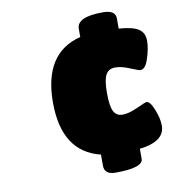

<svg xmlns="http://www.w3.org/2000/svg" viewBox="-85 -754 860 928"><g transform="rotate(-10 345.0 -290.0)"><path d="M543 3.9V53.2Q543 97.2 407.2 97.2Q353 97.2 353 53.2V-1Q168 -45.9 168 -289.1Q168 -531.7 353 -578.1V-618.2Q353 -676.8 481 -676.8Q543 -676.8 543 -636.2V-585.9Q610.8 -581.1 639.4 -562.5Q668 -543.9 668 -504.9Q668 -465.8 651.9 -418Q637.2 -370.1 611.8 -370.1Q604 -370.1 563 -387.2Q523.4 -403.8 493.2 -403.8Q461.9 -403.8 447.5 -378.9Q433.1 -354 433.1 -289.1Q433.1 -224.1 446.5 -198.5Q460 -172.9 490.2 -172.9Q520 -172.9 564 -192.9Q607.9 -212.9 612.8 -212.9Q631.8 -212.9 648.9 -168Q667 -124 667 -87.9Q667 -10.7 543 3.9Z"/></g></svg>

Font: GGS TheRock Black
Style: Regular
Weight: 900
Designer: Rodrigo Fuenzalida (2012); Goodgame Studios (2014)
Foundry: Rodrigo Fuenzalida,2012;  GGS,2014
Version: Version 1.002 | FøM Mod